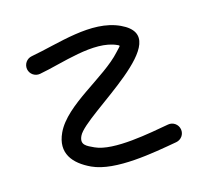

<svg xmlns="http://www.w3.org/2000/svg" viewBox="-68 -338 452 414"><g transform="rotate(10 157.5 -131.0)"><path d="M12.1 -153.8C12.1 -153.8 12.1 -153.8 12.1 -153.8C55.2 -184.2 113.1 -244 166 -244C173.5 -244 170.9 -243.4 166.5 -228.7C148.9 -170.1 81.2 -98.8 81.2 -37.8C81.2 8.6 114.1 23.8 155.3 23.8C209.9 23.8 283.6 -29.4 327 -59.8C336.5 -66.5 338.9 -79.5 332.2 -89C325.5 -98.5 312.5 -100.9 303 -94.2C268.4 -70 198.5 -18.2 155.3 -18.2C137.7 -18.2 123.2 -17.2 123.2 -37.8C123.2 -85.1 290.5 -286 166 -286C100 -286 39.8 -224.7 -12.1 -188.2C-21.6 -181.5 -23.8 -168.4 -17.2 -158.9C-10.5 -149.4 2.6 -147.2 12.1 -153.8Z"/></g></svg>

Font: FRB American Cursive Guidelines Medium
Style: Italic
Weight: 500
Italic angle: -25°
Version: Version 2.0;Modular Font Editor K font №1